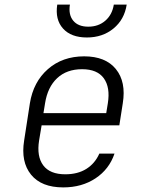

<svg xmlns="http://www.w3.org/2000/svg" viewBox="-20 -805 640 835"><path d="M255 10Q160 10 115 -45.5Q70 -101 85 -194L110 -356Q125 -449 188.5 -504.5Q252 -560 346 -560Q439 -560 484 -504.5Q529 -449 514 -356L499 -260H161L150 -194Q139 -125 168 -86Q197 -47 264 -47Q318 -47 355.5 -70.5Q393 -94 412 -137H478Q455 -69 395.5 -29.5Q336 10 255 10ZM169 -313H442L449 -356Q460 -425 431.5 -464.5Q403 -504 337 -504Q270 -504 228.5 -465Q187 -426 176 -356ZM358 -642Q289 -642 254 -681Q219 -720 229 -785H284Q277 -741 298.5 -715Q320 -689 364 -689Q408 -689 438 -715Q468 -741 475 -785H531Q521 -720 473.5 -681Q426 -642 358 -642Z"/></svg>

Font: NKDuy Mono ExtraLight
Style: Italic
Weight: 200
Italic angle: -9°
Monospace: yes
Designer: NKDuy
Foundry: NKDuy
Version: Version 2.251; ttfautohint (v1.8.4.7-5d5b)